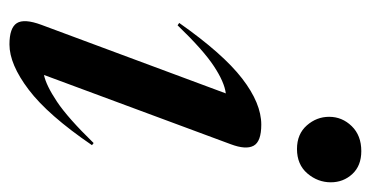

<svg xmlns="http://www.w3.org/2000/svg" viewBox="-209 -564 784 406"><g transform="rotate(90 183.0 -361.0)"><path d="M227 -665Q227 -692.5 246.8 -712.8Q266.5 -733 299.5 -733Q330.5 -733 348 -714Q365.5 -695 365.5 -668.5Q365.5 -641 346.8 -619Q328 -597 295 -597Q263.5 -597 245.2 -617.8Q227 -638.5 227 -665ZM32.5 -56.5 177.5 -446.5Q153.5 -443.5 119.8 -421.2Q86 -399 33.5 -344.5L28.5 -348Q93.5 -440.5 146 -481Q198.5 -521.5 243.5 -521.5Q279.5 -521.5 288.2 -505.2Q297 -489 285 -457L138.5 -62Q160.5 -66.5 195 -89.5Q229.5 -112.5 282.5 -167L287 -163.5Q223.5 -70.5 169.8 -29.8Q116 11 74 11Q39 11 29 -4.5Q19 -20 32.5 -56.5Z"/></g></svg>

Font: Newsreader Display Medium
Style: Italic
Weight: 500
Italic angle: -17°
Designer: Hugues Gentile
Foundry: Production Type
Version: Version 1.001